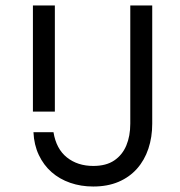

<svg xmlns="http://www.w3.org/2000/svg" viewBox="-20 -670 655 700"><path d="M100 -650H180V-263H100ZM455 -219V-650H535V-219Q535 -170 521 -128Q507 -86 479.5 -55Q452 -24 412 -7Q372 10 320 10Q275 10 236 -3.5Q197 -17 168 -42.5Q139 -68 121.5 -105Q104 -142 102 -188H175Q185 -127 224 -96Q263 -65 320 -65Q367 -65 396.5 -85Q426 -105 440.5 -139.5Q455 -174 455 -219Z"/></svg>

Font: Syne
Style: Regular
Weight: 400
Designer: Lucas Descroix
Foundry: Bonjour Monde
Version: Version 2.200